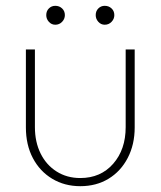

<svg xmlns="http://www.w3.org/2000/svg" viewBox="-20 -630 552 660"><path d="M256 10Q202 10 159.5 -15.5Q117 -41 93 -86.5Q69 -132 69 -192V-460H100V-193Q100 -142 119.5 -102.5Q139 -63 174.5 -40.5Q210 -18 256 -18Q326 -18 369 -67Q412 -116 412 -193V-460H443V-192Q443 -133 419 -87Q395 -41 353 -15.5Q311 10 256 10ZM170 -545Q157 -545 148 -555Q139 -565 139 -578Q139 -592 148 -601Q157 -610 170 -610Q184 -610 193.5 -601Q203 -592 203 -578Q203 -565 193.5 -555Q184 -545 170 -545ZM340 -545Q327 -545 318 -555Q309 -565 309 -578Q309 -592 318 -601Q327 -610 340 -610Q354 -610 363.5 -601Q373 -592 373 -578Q373 -565 363.5 -555Q354 -545 340 -545Z"/></svg>

Font: Outfit Thin
Style: Regular
Weight: 100
Designer: Rodrigo Fuenzalida
Foundry: fragTYPE
Version: Version 1.100;gftools[0.9.27]